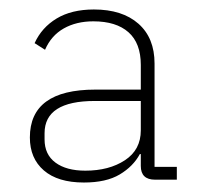

<svg xmlns="http://www.w3.org/2000/svg" viewBox="-20 -759 423 405"><path d="M43 -469Q43 -570 181 -570H277V-622Q277 -668 251 -691Q225 -714 177 -714Q141 -714 114.5 -699Q88 -684 75 -654L53 -668Q68 -701 99.5 -720Q131 -739 178 -739Q238 -739 272 -709Q306 -679 306 -625V-407H353V-380H307Q277 -380 277 -409V-434H275Q261 -408 232.5 -391Q204 -374 157 -374Q102 -374 72.5 -399.5Q43 -425 43 -469ZM277 -484V-546H180Q74 -546 74 -478V-465Q74 -433 97 -416Q120 -399 160 -399Q210 -399 243.5 -421Q277 -443 277 -484Z"/></svg>

Font: IBM Plex Sans JP ExtraLight
Style: Regular
Weight: 200
Designer: Mike Abbink; Paul van der Laan; Pieter van Rosmalen; Wujin Sim; Yejin Wi; Jinhee Kim; Boomi Park; Yona Kim; Kichan Ma
Foundry: Sandoll Inc.
Version: Version 1.001